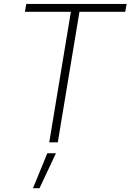

<svg xmlns="http://www.w3.org/2000/svg" viewBox="-20 -748 686 1009"><path d="M110.8 -686 118.2 -727.5H645.5L638.2 -686H397.5L283.7 0H238.8L352.5 -686ZM153.3 241.2 228.5 57.6H273.9L187.5 241.2Z"/></svg>

Font: Inter 24pt ExtraLight
Style: Italic
Weight: 250
Italic angle: -9.3988°
Version: Version 4.001;git-66647c0bb